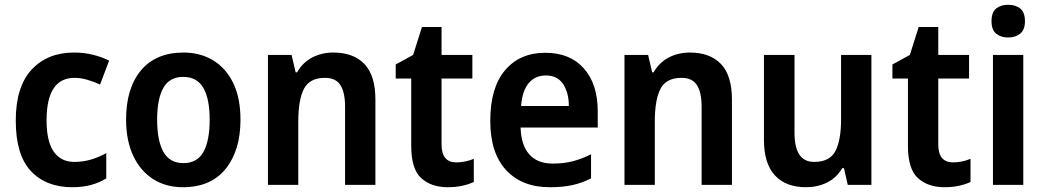

<svg xmlns="http://www.w3.org/2000/svg" viewBox="-20 -774 4376 804"><path d="M283 10Q173 10 109.5 -57.5Q46 -125 46 -269Q46 -411 112.5 -482.5Q179 -554 290 -554Q332 -554 370 -544.5Q408 -535 437 -520L399 -420Q373 -432 345.5 -440Q318 -448 292 -448Q175 -448 175 -270Q175 -182 205 -139Q235 -96 291 -96Q328 -96 361.5 -106Q395 -116 425 -133V-27Q396 -9 361 0.5Q326 10 283 10Z M987 -273Q987 -144 925 -67Q863 10 746 10Q674 10 620.5 -24.5Q567 -59 537.5 -122.5Q508 -186 508 -273Q508 -405 570.5 -479.5Q633 -554 749 -554Q819 -554 873 -521Q927 -488 957 -425.5Q987 -363 987 -273ZM638 -273Q638 -186 664 -138.5Q690 -91 748 -91Q806 -91 832 -138Q858 -185 858 -273Q858 -360 831.5 -406Q805 -452 747 -452Q690 -452 664 -406Q638 -360 638 -273Z M1376 -554Q1460 -554 1506 -506Q1552 -458 1552 -357V0H1425V-327Q1425 -387 1405.5 -417.5Q1386 -448 1341 -448Q1277 -448 1253 -402.5Q1229 -357 1229 -264V0H1102V-544H1201L1218 -471H1224Q1247 -512 1287 -533Q1327 -554 1376 -554Z M1891 -94Q1910 -94 1929 -98Q1948 -102 1964 -109V-12Q1943 -2 1915.5 4Q1888 10 1855 10Q1786 10 1744 -28Q1702 -66 1702 -163V-445H1637V-504L1710 -544L1747 -661H1829V-544H1958V-445H1829V-169Q1829 -94 1891 -94Z M2263 -553Q2367 -553 2425 -487.5Q2483 -422 2483 -308V-240H2160Q2162 -167 2196 -128Q2230 -89 2295 -89Q2340 -89 2377.5 -98.5Q2415 -108 2455 -128V-27Q2418 -8 2377.5 1Q2337 10 2282 10Q2166 10 2099.5 -61.5Q2033 -133 2033 -268Q2033 -407 2095 -480Q2157 -553 2263 -553ZM2266 -458Q2221 -458 2194 -426Q2167 -394 2162 -330H2362Q2362 -386 2338 -422Q2314 -458 2266 -458Z M2869 -554Q2953 -554 2999 -506Q3045 -458 3045 -357V0H2918V-327Q2918 -387 2898.5 -417.5Q2879 -448 2834 -448Q2770 -448 2746 -402.5Q2722 -357 2722 -264V0H2595V-544H2694L2711 -471H2717Q2740 -512 2780 -533Q2820 -554 2869 -554Z M3629 -544V0H3530L3514 -70H3507Q3483 -29 3443 -9.5Q3403 10 3355 10Q3271 10 3225 -39.5Q3179 -89 3179 -189V-544H3307V-218Q3307 -96 3389 -96Q3455 -96 3478.5 -142Q3502 -188 3502 -274V-544Z M3971 -94Q3990 -94 4009 -98Q4028 -102 4044 -109V-12Q4023 -2 3995.5 4Q3968 10 3935 10Q3866 10 3824 -28Q3782 -66 3782 -163V-445H3717V-504L3790 -544L3827 -661H3909V-544H4038V-445H3909V-169Q3909 -94 3971 -94Z M4202 -754Q4233 -754 4252.5 -738Q4272 -722 4272 -685Q4272 -649 4252 -633Q4232 -617 4202 -617Q4171 -617 4151.5 -633Q4132 -649 4132 -685Q4132 -723 4151.5 -738.5Q4171 -754 4202 -754ZM4265 -544V0H4138V-544Z"/></svg>

Font: Noto Sans Bengali SemiCondensed SemiBold
Style: Regular
Weight: 600
Width: 4
Designer: Joana Ranito - Universal Thirst; Jelle Bosma - Monotype Design Team
Foundry: Universal Thirst ehf.
Version: Version 3.000; ttfautohint (v1.8.4.7-5d5b)